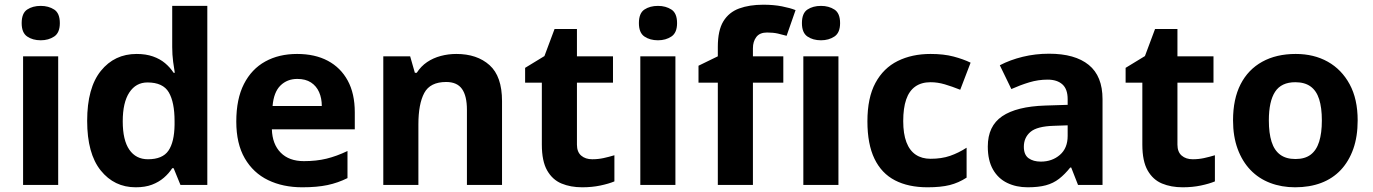

<svg xmlns="http://www.w3.org/2000/svg" viewBox="-20 -785 5828 815"><path d="M227 -546V0H78V-546ZM153 -760Q186 -760 210 -744.5Q234 -729 234 -686.8Q234 -646 210 -630Q186 -614 153 -614Q118.7 -614 95.4 -630Q72 -646 72 -686.8Q72 -729 95.4 -744.5Q118.7 -760 153 -760Z M556 10Q465 10 407.5 -61.5Q350 -133 350 -272Q350 -412 408 -484Q466 -556 560 -556Q599 -556 629 -545.5Q659 -535 680.5 -517Q702 -499 717 -476H722Q719 -492 715 -522.5Q711 -553 711 -585V-760H860V0H746L717 -71H711Q697 -49 675.5 -30.5Q654 -12 625 -1Q596 10 556 10ZM608 -109Q670 -109 695 -145.5Q720 -182 721 -255V-271Q721 -351 696.5 -393Q672 -435 606 -435Q557 -435 529 -392.5Q501 -350 501 -270Q501 -190 529 -149.5Q557 -109 608 -109Z M1241 -556Q1317 -556 1371.5 -527Q1426 -498 1456 -443Q1486 -388 1486 -308V-236H1134Q1136 -173 1171.5 -137Q1207 -101 1270 -101Q1323 -101 1366 -111.5Q1409 -122 1455 -144V-29Q1415 -9 1370.5 0.5Q1326 10 1263 10Q1181 10 1118 -20.5Q1055 -51 1019 -113Q983 -175 983 -269Q983 -365 1015.5 -428.5Q1048 -492 1106 -524Q1164 -556 1241 -556ZM1242 -450Q1199 -450 1170.5 -422Q1142 -394 1137 -335H1346Q1346 -368 1334.5 -394Q1323 -420 1300 -435Q1277 -450 1242 -450Z M1917 -556Q2005 -556 2058 -508.5Q2111 -461 2111 -356V0H1962V-319Q1962 -378 1941 -407.5Q1920 -437 1874 -437Q1806 -437 1781 -390.5Q1756 -344 1756 -257V0H1607V-546H1721L1741 -476H1749Q1767 -504 1793 -521.5Q1819 -539 1851 -547.5Q1883 -556 1917 -556Z M2494 -109Q2519 -109 2542 -114Q2565 -119 2588 -126V-15Q2564 -5 2528.5 2.5Q2493 10 2451 10Q2402 10 2363.5 -6Q2325 -22 2302.5 -61.5Q2280 -101 2280 -171V-434H2209V-497L2291 -547L2334 -662H2429V-546H2582V-434H2429V-171Q2429 -140 2447 -124.5Q2465 -109 2494 -109Z M2847 -546V0H2698V-546ZM2773 -760Q2806 -760 2830 -744.5Q2854 -729 2854 -686.8Q2854 -646 2830 -630Q2806 -614 2773 -614Q2738.7 -614 2715.4 -630Q2692 -646 2692 -686.8Q2692 -729 2715.4 -744.5Q2738.7 -760 2773 -760Z M3305 -434H3176V0H3027V-434H2945V-506L3027 -546V-586Q3027 -656 3050.5 -694.5Q3074 -733 3117.5 -749Q3161 -765 3220 -765Q3264 -765 3299.5 -758Q3335 -751 3357 -742L3319 -633Q3302 -638 3282 -642.5Q3262 -647 3236 -647Q3205 -647 3190.5 -628Q3176 -609 3176 -580V-546H3305Z M3539 -546V0H3390V-546ZM3465 -760Q3498 -760 3522 -744.5Q3546 -729 3546 -686.8Q3546 -646 3522 -630Q3498 -614 3465 -614Q3430.7 -614 3407.4 -630Q3384 -646 3384 -686.8Q3384 -729 3407.4 -744.5Q3430.7 -760 3465 -760Z M3917 10Q3836 10 3779 -19.5Q3722 -49 3692 -111Q3662 -173 3662 -270Q3662 -370 3696 -433Q3730 -496 3790.5 -526Q3851 -556 3930 -556Q3986 -556 4027.5 -545Q4069 -534 4100 -519L4056 -404Q4021 -418 3990.5 -427Q3960 -436 3930 -436Q3891 -436 3865 -417.5Q3839 -399 3826.5 -362.5Q3814 -326 3814 -271Q3814 -217 3827.5 -181.5Q3841 -146 3867 -128.5Q3893 -111 3930 -111Q3977 -111 4013 -123.5Q4049 -136 4083 -158V-31Q4049 -9 4011.5 0.5Q3974 10 3917 10Z M4433 -557Q4543 -557 4601.5 -509.5Q4660 -462 4660 -364V0H4556L4527 -74H4523Q4500 -45 4475.5 -26Q4451 -7 4419.5 1.5Q4388 10 4342 10Q4294 10 4255.5 -8.5Q4217 -27 4195 -65.5Q4173 -104 4173 -163Q4173 -250 4234 -291.5Q4295 -333 4417 -337L4512 -340V-364Q4512 -407 4489.5 -427Q4467 -447 4427 -447Q4387 -447 4349 -435.5Q4311 -424 4273 -407L4224 -508Q4268 -531 4321.5 -544Q4375 -557 4433 -557ZM4454 -251Q4382 -249 4354 -225Q4326 -201 4326 -162Q4326 -128 4346 -113.5Q4366 -99 4398 -99Q4446 -99 4479 -127.5Q4512 -156 4512 -208V-253Z M5043 -109Q5068 -109 5091 -114Q5114 -119 5137 -126V-15Q5113 -5 5077.5 2.5Q5042 10 5000 10Q4951 10 4912.5 -6Q4874 -22 4851.5 -61.5Q4829 -101 4829 -171V-434H4758V-497L4840 -547L4883 -662H4978V-546H5131V-434H4978V-171Q4978 -140 4996 -124.5Q5014 -109 5043 -109Z M5743 -274Q5743 -205.6 5724.5 -153.1Q5705.9 -100.5 5671.5 -63.7Q5637 -27 5588 -8.5Q5539 10 5477.4 10Q5420.2 10 5371.6 -8.5Q5323 -27 5288 -63.5Q5253 -100 5233.5 -153Q5214 -206 5214 -274.2Q5214 -364.7 5246 -427.3Q5278.1 -489.9 5337.9 -522.9Q5397.7 -556 5480 -556Q5557.4 -556 5616.2 -523Q5675 -490 5709 -427.3Q5743 -364.7 5743 -274ZM5366 -273.8Q5366 -220 5377.5 -183.5Q5389 -147 5414 -128.5Q5439 -110 5479 -110Q5519 -110 5543.5 -128.5Q5568 -147 5579.5 -183.5Q5591 -220 5591 -273.6Q5591 -328 5579.5 -364Q5568 -400 5543 -418Q5518.1 -436 5478.3 -436Q5419 -436 5392.5 -395.5Q5366 -355 5366 -273.8Z"/></svg>

Font: Noto Sans Malayalam
Style: Regular
Weight: 400
Designer: Jelle Bosma - Monotype Design Team
Foundry: Monotype Imaging Inc.
Version: Version 2.103